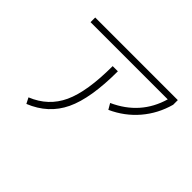

<svg xmlns="http://www.w3.org/2000/svg" viewBox="-141 -981 1282 1282"><g transform="rotate(45 500.0 -340.5)"><path d="M126 -663V-707H906V-663Q875 -551 802.5 -466Q730 -381 624 -333L600 -374Q797 -463 855 -663ZM438 -560H487Q487 -305 422.5 -169.5Q358 -34 209 26L188 -15Q322 -69 380 -194.5Q438 -320 438 -560Z"/></g></svg>

Font: M PLUS 1p Light
Style: Regular
Weight: 300
Version: Version 1.061